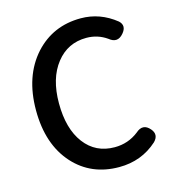

<svg xmlns="http://www.w3.org/2000/svg" viewBox="-112 -845 870 953"><g transform="rotate(-15 323.0 -368.5)"><path d="M384 13Q241 13 151 -86Q57 -190 57 -366Q57 -541 153 -648Q246 -750 389 -750Q488 -750 569 -685Q599 -657 569 -622Q536 -583 496 -616Q449 -649 391 -649Q295 -649 236 -574Q176 -498 176 -370Q176 -239 233 -163.5Q290 -88 388 -88Q457 -88 511 -130Q551 -166 585 -126Q613 -93 581 -61Q499 13 384 13Z"/></g></svg>

Font: GenSenRounded JP M
Style: Regular
Weight: 500
Version: Version 1.501;PS 1;hotconv 16.6.51;makeotf.lib2.5.65220